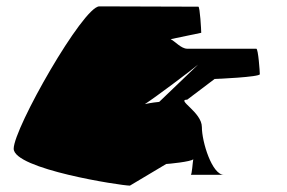

<svg xmlns="http://www.w3.org/2000/svg" viewBox="-20 -583 900 603"><path d="M23 -116C23 -52 360 0 388 0L502 -68C507 -68 581 -75 587 -83C585 -74 583 -34 579 -34H683C646 -34 614 -137 614 -184C614 -231 532 -270 568 -270L654 -335C659 -335 796 -341 796 -350C796 -358 791 -430 785 -430H568C549 -430 530 -453 516 -460L612 -480C612 -488 608 -562 603 -562C603 -562 345 -563 292 -563C241 -563 23 -180 23 -116ZM435 -256C473 -281 578 -360 602 -380L480 -263C477 -263 452 -260 435 -256Z"/></svg>

Font: Ampere
Style: SCCnd
Weight: 400
Version: Version 1